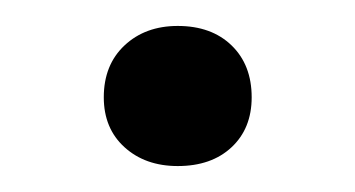

<svg xmlns="http://www.w3.org/2000/svg" viewBox="-20 -121 274 148"><path d="M117 7Q92 7 76 -7.5Q60 -22 60 -46Q60 -71 76 -86Q92 -101 117 -101Q143 -101 158.5 -86Q174 -71 174 -46Q174 -22 158.5 -7.5Q143 7 117 7Z"/></svg>

Font: Roboto Serif 36pt Light
Style: Regular
Weight: 300
Designer: Greg Gazdowicz
Foundry: Commercial Type
Version: Version 1.008